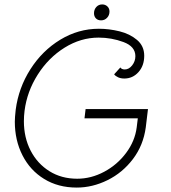

<svg xmlns="http://www.w3.org/2000/svg" viewBox="-20 -828 775 868"><path d="M649 -335 639 -252Q628 -171 581 -109Q534 -47 466 -13.5Q398 20 327 20Q243 20 179.5 -19Q116 -58 81.5 -126Q47 -194 47 -278Q47 -296 51 -332Q64 -431 117.5 -515Q171 -599 252.5 -648.5Q334 -698 427 -698Q473 -698 520 -686.5Q567 -675 599.5 -647.5Q632 -620 632 -576Q632 -531 606 -502Q580 -473 542 -473Q526 -473 514 -478.5Q502 -484 496 -492L524 -523Q530 -514 544 -514Q563 -514 577.5 -532.5Q592 -551 592 -574Q592 -618 538 -638Q484 -658 426 -658Q345 -658 272 -612.5Q199 -567 150.5 -490.5Q102 -414 91 -327Q88 -303 88 -280Q88 -206 118.5 -147Q149 -88 203.5 -54Q258 -20 329 -20Q392 -20 451 -51.5Q510 -83 550 -136.5Q590 -190 598 -252L603 -293H362L367 -335ZM405 -768Q405 -785 415.5 -796.5Q426 -808 442 -808Q456 -808 465.5 -799Q475 -790 475 -776Q475 -759 464 -747.5Q453 -736 437 -736Q422 -736 413.5 -745Q405 -754 405 -768Z"/></svg>

Font: Bellota Light
Style: Italic
Weight: 300
Italic angle: -7.5°
Designer: Kemie Guaida
Foundry: Kemie Guaida
Version: Version 4.001